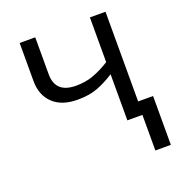

<svg xmlns="http://www.w3.org/2000/svg" viewBox="-130 -644 875 938"><g transform="rotate(-20 307.5 -175.0)"><path d="M521.5 -535.2V-68.8H599.1V185.1H518.6V0H440.4V-239.7Q395.5 -210.9 352.1 -194.3Q308.6 -177.7 248 -177.7Q165.5 -177.7 120.4 -220.7Q75.2 -263.7 75.2 -336.9V-535.2H156.2V-342.8Q156.2 -244.6 264.2 -244.6Q314.9 -244.6 356.4 -260.3Q397.9 -275.9 440.4 -302.7V-535.2Z"/></g></svg>

Font: Open Sans
Style: Regular
Weight: 400
Designer: Monotype Design Team
Foundry: Monotype Imaging Inc.
Version: Version 3.000; ttfautohint (v1.8.4)